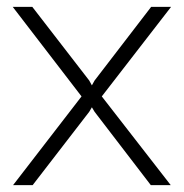

<svg xmlns="http://www.w3.org/2000/svg" viewBox="-20 -540 536 560"><path d="M74.2 -520 240.2 -305.2 248 -291 255.9 -305.2 420.9 -520H479L276.9 -258.8L478 0H419.9L255.9 -213.9L248 -227.1L240.2 -213.9L75.2 0H18.1L217.8 -258.8L17.1 -520Z"/></svg>

Font: Rawline Light
Style: Regular
Weight: 300
Designer: Matt McInerney, Pablo Impallari, Rodrigo Fuenzalida
Foundry: Matt McInerney, Pablo Impallari, Rodrigo Fuenzalida
Version: Version 4.020;PS 004.020;hotconv 1.0.88;makeotf.lib2.5.64775